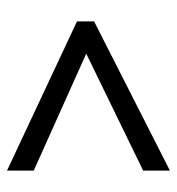

<svg xmlns="http://www.w3.org/2000/svg" viewBox="2 -640 515 560"><g transform="rotate(90 260.0 -359.5)"><path d="M477 -122V-200L136 -353L477 -519V-597L42 -376V-326Z"/></g></svg>

Font: Noto Sans Malayalam SemiCondensed
Style: Regular
Weight: 400
Width: 4
Designer: Jelle Bosma - Monotype Design Team
Foundry: Monotype Imaging Inc.
Version: Version 2.104